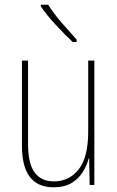

<svg xmlns="http://www.w3.org/2000/svg" viewBox="-20 -784 498 814"><path d="M380 -527V0H360L358 -112H356Q348 -82 330.5 -54Q313 -26 283 -8Q253 10 207 10Q73 10 73 -166V-527H99V-173Q99 -90 127 -52.5Q155 -15 208 -15Q274 -15 314 -66.5Q354 -118 354 -227V-527ZM184 -764Q209 -725 242 -687Q275 -649 305 -616V-606H288Q256 -636 217 -678Q178 -720 153 -757V-764Z"/></svg>

Font: Noto Sans Devanagari UI Condensed Thin
Style: Regular
Weight: 100
Width: 3
Designer: Jelle Bosma - Monotype Design Team
Foundry: Monotype Imaging Inc.
Version: Version 2.004; ttfautohint (v1.8.4.7-5d5b)